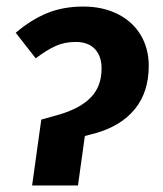

<svg xmlns="http://www.w3.org/2000/svg" viewBox="-20 -566 496 586"><path d="M106 -201 163 -217Q226 -236 258 -269.5Q290 -303 290 -357Q290 -395 269.5 -416.5Q249 -438 211 -438Q177 -438 149.5 -425.5Q122 -413 89 -388L28 -466Q75 -506 124 -526Q173 -546 234 -546Q294 -546 339.5 -523Q385 -500 409.5 -459Q434 -418 434 -365Q434 -285 391.5 -233Q349 -181 270 -159L239 -151L218 0H78Z"/></svg>

Font: Fira Sans SemiBold
Style: Italic
Weight: 600
Italic angle: -8°
Designer: bBox Type GmbH & Carrois Corporate GbR & Edenspiekermann AG
Foundry: bBox Type GmbH & Carrois Corporate GbR & Edenspiekermann AG
Version: Version 4.301